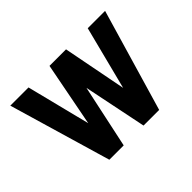

<svg xmlns="http://www.w3.org/2000/svg" viewBox="-111 -728 929 929"><g transform="rotate(-45 354.0 -263.0)"><path d="M349.1 -324.2 415.5 0H522.5L676.3 -523.9H557.6L474.6 -198.7L411.1 -525.9H297.9L234.4 -197.3L152.3 -523.9H27.8L181.6 0H279.8Z"/></g></svg>

Font: Tuffy
Style: Bold
Weight: 700
Designer: Thatcher Ulrich, Karoly Barta, Michael Everson
Version: Version 001.270